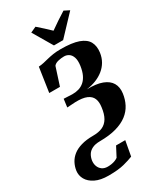

<svg xmlns="http://www.w3.org/2000/svg" viewBox="-349 -1097 1236 1467"><g transform="rotate(-30 269.0 -363.5)"><path d="M149.5 269.5Q79 269.5 33.5 247Q-12 224.5 -32 189Q-52 153.5 -46.5 113.5Q-41.5 78.5 -25.2 48Q-9 17.5 20.2 -5.5Q49.5 -28.5 93.8 -41.2Q138 -54 199 -54Q248 -54 281.8 -69.2Q315.5 -84.5 335.8 -119Q356 -153.5 363 -209.5Q369.5 -254 357 -284.5Q344.5 -315 308.5 -330.5Q272.5 -346 207.5 -344L135 -339.5L144.5 -411L218.5 -407.5Q249 -407 275.5 -414.8Q302 -422.5 323.5 -440.8Q345 -459 359.8 -489.8Q374.5 -520.5 381 -566Q387 -610.5 377.8 -637.8Q368.5 -665 349.8 -677.5Q331 -690 308 -690Q282 -690 255.2 -683.5Q228.5 -677 216 -660.5L165.5 -504H71L103 -718.5Q126.5 -720 148.5 -725Q170.5 -730 194.2 -736Q218 -742 246.8 -746.5Q275.5 -751 312.5 -751Q413 -751 469.8 -730.8Q526.5 -710.5 547.5 -671.8Q568.5 -633 561 -577.5Q555 -535.5 535.8 -502.5Q516.5 -469.5 486.2 -445.2Q456 -421 417.2 -405.8Q378.5 -390.5 333.5 -384.5Q416.5 -387 468.2 -367.5Q520 -348 541.8 -310.5Q563.5 -273 556.5 -220.5Q550 -171 528.2 -129Q506.5 -87 466.8 -56.5Q427 -26 367 -9Q307 8 223 8.5Q180.5 8.5 153.8 21.8Q127 35 113.5 57.2Q100 79.5 96 106.5Q92.5 133.5 101 156.2Q109.5 179 129 193Q148.5 207 178 207Q195 207 211.8 204.2Q228.5 201.5 243.2 195.8Q258 190 269 182L313 98H394L370 229.5Q339 242.5 287 256Q235 269.5 149.5 269.5ZM284 -801 183 -972.5 233 -995.5Q260 -972 286.5 -948Q313 -924 337.5 -900Q372 -925 408.2 -948.8Q444.5 -972.5 480 -995L526 -971.5L365 -801Z"/></g></svg>

Font: Merriweather 48pt Black
Style: Italic
Weight: 900
Italic angle: -7.8°
Version: Version 2.101